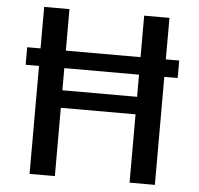

<svg xmlns="http://www.w3.org/2000/svg" viewBox="-53 -804 891 859"><g transform="rotate(5 392.5 -375.0)"><path d="M110.9 -563.6V-750H224.5V-563.6H560V-750H673.6V-563.6H733.6V-485H673.6V0H560V-306.8H224.5V0H110.9V-485H50.9V-563.6ZM224.5 -485V-385.5H560V-485Z"/></g></svg>

Font: Spartan MB SemBd
Style: Regular
Weight: 600
Designer: Matt Bailey, Mirko Velimirovic
Foundry: Matt Bailey
Version: Version 1.005